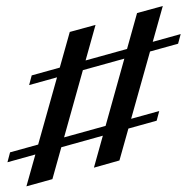

<svg xmlns="http://www.w3.org/2000/svg" viewBox="-20 -575 638 657"><path d="M301.4 -1.3 449 -530.3 537.1 -554.5 388.7 -25.9ZM5.5 -19.8 14.4 -53.7 524.9 -195.1 516.1 -162ZM70.4 62.6 218.8 -465.7 306.9 -489.8 159.3 38ZM79.7 -283.9 88.5 -317 598.3 -458.4 589.4 -425.4Z"/></svg>

Font: Playfair 5pt SemiExpanded Light 12pt
Style: Italic
Weight: 300
Italic angle: -15.6°
Version: Version 2.000;gftools[0.9.28]